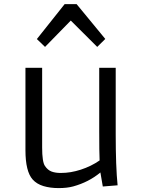

<svg xmlns="http://www.w3.org/2000/svg" viewBox="-20 -914 706 943"><path d="M548.3 -255.9Q548.3 -94.7 557.6 -3.9L484.9 2L473.1 -66.9Q416 -19.5 339.8 1.5Q309.6 9.8 267.8 9.8Q226.1 9.8 193.1 -0.2Q160.2 -10.3 140.6 -32.2Q105 -71.8 105 -176.3V-581.1H187V-189.5Q187 -119.1 200.7 -98.9Q214.4 -78.6 233.2 -71.5Q252 -64.5 277.8 -64.5Q303.7 -64.5 327.9 -68.6Q352.1 -72.8 376.5 -80.6Q427.7 -97.2 469.2 -126V-126.5Q467.3 -163.6 467.3 -271V-581.1H548.3ZM161.1 -722.2 297.4 -893.6H356.4L497.1 -722.7L457.5 -683.6L327.6 -813L201.2 -683.6Z"/></svg>

Font: Armata
Style: Regular
Weight: 400
Designer: Viktoriya Grabowska
Foundry: Viktoriya Grabowska
Version: Version 1.002